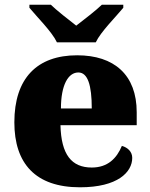

<svg xmlns="http://www.w3.org/2000/svg" viewBox="-20 -786 638 816"><path d="M222 -606H387C408 -651 473 -715 504 -753V-766H413C392 -745 334 -700 304 -677C274 -700 217 -745 196 -766H105V-753C136 -715 201 -651 222 -606ZM320 10C481 10 542 -55 542 -115C542 -141 523 -159 498 -166C476 -113 438 -74 370 -74C284 -74 240 -129 237 -254H561V-309C561 -468 465 -551 308 -551C138 -551 41 -454 41 -266C41 -91 131 10 320 10ZM370 -325H239C239 -425 270 -478 313 -478C353 -478 370 -424 370 -325Z"/></svg>

Font: Noto Serif Georgian Black
Style: Regular
Weight: 900
Designer: Monotype Design Team, Akaki Razmadze
Foundry: Google LLC
Version: Version 2.003